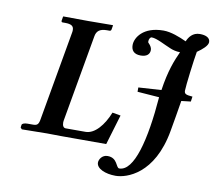

<svg xmlns="http://www.w3.org/2000/svg" viewBox="-89 -784 1172 1049"><g transform="rotate(10 497.0 -259.5)"><path d="M937 -582C966 -602 994 -626 994 -646C994 -670 970 -681 937 -681C897 -681 877 -652 867 -628C828 -646 780 -665 738 -665C626 -665 585 -599 585 -558C585 -530 599 -509 638 -509C672 -509 688 -525 688 -548C688 -559 682 -571 670 -583C668 -584 666 -586 666 -593C666 -604 672 -617 681 -617C709 -617 756 -590 791 -576C804 -570 826 -564 847 -564C824 -514 799 -452 783 -343L656 -335V-311C690 -309 739 -305 777 -302C758 -61 712 119 630 119C611 119 613 63 556 63C526 63 510 90 510 107C510 141 560 162 617 162C677 162 827.6 115.6 871 -132C881 -189 891 -246 900 -303L952 -309L956 -337C923 -340 910 -342 910 -362C910 -388 929 -539 937 -582ZM248 -569 161 -75C156 -43 149 -35 125 -35H95C79 -35 65 -31 63 -23L61 -8L69 1C69 1 197 -1 209 -1L286 0H537L587 -167L541 -175C512 -102 465 -46 414 -46H304C292 -46 285 -57 285 -75C285 -81 286 -86 287 -92L371 -569C376 -597 392 -613 433 -613H448C452 -613 456 -616 457 -621L461 -645L459 -646C459 -646 358 -645 323 -645C283 -645 186 -646 186 -646L184 -645L180 -621C180 -616 182 -613 187 -613H201C235 -613 249 -604 249 -582C249 -578 249 -573 248 -569Z"/></g></svg>

Font: Linux Libertine O
Style: Bold Italic
Weight: 700
Italic angle: -11.5°
Designer: Philipp H. Poll
Foundry: Philipp H. Poll
Version: Version 4.1.0